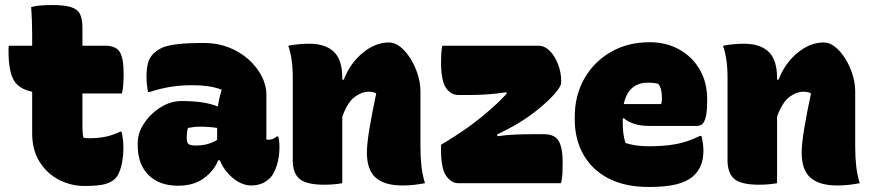

<svg xmlns="http://www.w3.org/2000/svg" viewBox="-20 -729 3470 764"><path d="M464 -205Q471 -171 471 -144Q471 -100 462.5 -67.5Q454 -35 440 -20Q425 -4 398 3.5Q371 11 316 11Q263 11 215 -13.5Q167 -38 137.5 -85Q108 -132 108 -198V-364Q54 -375 34 -411.5Q14 -448 14 -525Q14 -531 14 -536.5Q14 -542 15 -547H108V-591Q108 -619 107 -646Q106 -673 104 -701Q123 -706 144 -707.5Q165 -709 185 -709Q235 -709 261.5 -701Q288 -693 298 -673.5Q308 -654 308 -620V-547H399Q441 -547 456.5 -522.5Q472 -498 472 -433Q472 -414 470.5 -392.5Q469 -371 465 -357H308V-223Q308 -211 309 -200.5Q310 -190 312 -181Q317 -180 322 -179.5Q327 -179 334 -179Q371 -179 400 -185Q429 -191 458 -205Z M1040 -351V-174Q1042 -173 1049 -173Q1066 -173 1081 -186H1087Q1089 -180 1090.5 -169Q1092 -158 1092 -144Q1092 -104 1081.5 -71Q1071 -38 1056 -22Q1039 -5 1020 2Q1001 9 980 9Q943 9 907.5 -20Q872 -49 855 -91H848Q832 -50 791.5 -20Q751 10 689 10Q613 10 570.5 -33Q528 -76 528 -151V-160Q528 -200 553.5 -238.5Q579 -277 619 -302Q659 -327 703 -327Q749 -327 785 -321.5Q821 -316 847 -305Q849 -321 853 -338Q857 -355 862 -372Q836 -382 807 -386Q778 -390 745 -390Q699 -390 659 -383.5Q619 -377 575 -363H569Q563 -393 563 -426Q563 -454 568.5 -476.5Q574 -499 590 -515Q606 -531 627.5 -540Q649 -549 688 -553.5Q727 -558 793 -558Q845 -558 890 -540.5Q935 -523 968.5 -493Q1002 -463 1021 -426.5Q1040 -390 1040 -351ZM723 -180Q723 -162 730 -156Q737 -150 759 -150Q783 -150 803 -155Q823 -160 844 -172V-220Q810 -225 777 -225Q764 -225 751.5 -223.5Q739 -222 728 -220Q725 -210 724 -201.5Q723 -193 723 -182Z M1342 0Q1308 6 1271 6Q1199 6 1172 -17Q1145 -40 1145 -91V-420Q1145 -496 1127 -547Q1148 -551 1169 -553Q1190 -555 1210 -555Q1275 -555 1308.5 -523Q1342 -491 1342 -419V-412H1348Q1373 -477 1423 -518.5Q1473 -560 1528 -560Q1551 -560 1573 -542.5Q1595 -525 1613 -496.5Q1631 -468 1642 -433.5Q1653 -399 1653 -365V-146Q1653 -103 1657 -68Q1661 -33 1671 0Q1649 4 1628 6.5Q1607 9 1581 9Q1511 9 1475.5 -21.5Q1440 -52 1440 -122Q1440 -157 1450.5 -219.5Q1461 -282 1477 -357Q1467 -364 1447 -364Q1419 -364 1391 -343Q1363 -322 1342 -265Z M1740 -547H2122Q2148 -547 2168.5 -525.5Q2189 -504 2201 -472Q2213 -440 2213 -408V-400Q2213 -386 2189 -358Q2165 -330 2125 -297Q2085 -264 2035 -234Q1997 -212 1958 -194L1959 -187Q1995 -192 2029.5 -193.5Q2064 -195 2100 -195H2144Q2188 -195 2203.5 -167.5Q2219 -140 2219 -83Q2219 -61 2218 -39Q2217 -17 2212 0H1804Q1776 0 1755.5 -29Q1735 -58 1735 -132V-153Q1794 -188 1844.5 -224Q1895 -260 1944 -305Q1957 -316 1970 -329Q1983 -342 1996 -356L1995 -362Q1954 -356 1919 -353.5Q1884 -351 1847 -351H1805Q1774 -351 1754.5 -379.5Q1735 -408 1735 -483Q1735 -502 1736 -517.5Q1737 -533 1740 -547Z M2565 -561Q2631 -561 2683 -532Q2735 -503 2764.5 -452Q2794 -401 2794 -334V-331Q2794 -284 2788 -262Q2782 -240 2773 -234Q2764 -228 2754 -228H2562Q2527 -228 2501.5 -237Q2476 -246 2462 -259L2458 -257V-240Q2458 -218 2460.5 -198Q2463 -178 2469 -160Q2508 -147 2563 -147Q2623 -147 2669.5 -155.5Q2716 -164 2765 -188H2771Q2775 -172 2777 -158Q2779 -144 2779 -129Q2779 -94 2768 -69Q2757 -44 2736 -26Q2711 -5 2669 5Q2627 15 2561 15Q2468 15 2402.5 -18.5Q2337 -52 2302 -113Q2267 -174 2267 -255V-263Q2267 -349 2305 -416Q2343 -483 2410.5 -522Q2478 -561 2565 -561ZM2559 -400Q2480 -400 2462 -315H2611Q2614 -324 2614 -339Q2614 -354 2611 -369Q2608 -384 2600 -395Q2584 -400 2559 -400Z M3072 0Q3038 6 3001 6Q2929 6 2902 -17Q2875 -40 2875 -91V-420Q2875 -496 2857 -547Q2878 -551 2899 -553Q2920 -555 2940 -555Q3005 -555 3038.5 -523Q3072 -491 3072 -419V-412H3078Q3103 -477 3153 -518.5Q3203 -560 3258 -560Q3281 -560 3303 -542.5Q3325 -525 3343 -496.5Q3361 -468 3372 -433.5Q3383 -399 3383 -365V-146Q3383 -103 3387 -68Q3391 -33 3401 0Q3379 4 3358 6.5Q3337 9 3311 9Q3241 9 3205.5 -21.5Q3170 -52 3170 -122Q3170 -157 3180.5 -219.5Q3191 -282 3207 -357Q3197 -364 3177 -364Q3149 -364 3121 -343Q3093 -322 3072 -265Z"/></svg>

Font: Recursive Sn Csl St Blk
Style: Regular
Weight: 900
Version: Version 1.079;hotconv 1.0.112;makeotfexe 2.5.65598; ttfautoh